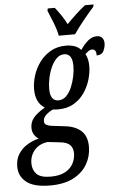

<svg xmlns="http://www.w3.org/2000/svg" viewBox="-107 -810 686 1094"><g transform="rotate(-5 235.5 -263.0)"><path d="M135 240Q43 240 0 206Q-43 172 -43 117Q-43 74 -23 43.5Q-3 13 28 -5.5Q59 -24 93 -32Q78 -41 67.5 -57Q57 -73 57 -97Q57 -129 77.5 -154Q98 -179 143 -205Q91 -236 91 -315Q91 -351 103.5 -391.5Q116 -432 141.5 -467Q167 -502 205 -524Q243 -546 294 -546Q319 -546 341.5 -538.5Q364 -531 379 -514Q398 -543 421.5 -563.5Q445 -584 473 -584Q494 -584 504 -571.5Q514 -559 514 -541Q514 -519 503.5 -497Q493 -475 463 -475Q464 -491 458.5 -501Q453 -511 440 -511Q429 -511 419 -504Q409 -497 400 -489Q408 -475 412 -457Q416 -439 416 -419Q416 -383 404.5 -343Q393 -303 369 -267.5Q345 -232 307.5 -210Q270 -188 218 -188Q209 -188 202.5 -188.5Q196 -189 189 -190Q169 -182 150 -165.5Q131 -149 131 -128Q131 -113 143 -106.5Q155 -100 172 -98L255 -88Q312 -80 343 -49.5Q374 -19 374 39Q374 92 348 138Q322 184 269 212Q216 240 135 240ZM224 -239Q250 -239 269 -258Q288 -277 300.5 -306.5Q313 -336 319.5 -368Q326 -400 326 -427Q326 -498 279 -498Q254 -498 235 -479Q216 -460 203 -430.5Q190 -401 183.5 -369Q177 -337 177 -310Q177 -272 189.5 -255.5Q202 -239 224 -239ZM142 190Q194 190 225.5 172.5Q257 155 271.5 127.5Q286 100 286 68Q286 39 269 21.5Q252 4 213 0L142 -8Q93 -2 66 30Q39 62 39 105Q39 143 62 166.5Q85 190 142 190ZM258 -606Q251 -642 234.5 -683.5Q218 -725 206 -753L209 -766H249Q264 -748 283 -720Q302 -692 314 -667Q338 -692 368 -720Q398 -748 422 -766H471L468 -753Q443 -725 409.5 -684Q376 -643 351 -606Z"/></g></svg>

Font: Noto Serif ExtraCondensed Medium
Style: Italic
Weight: 500
Width: 2
Italic angle: -12°
Designer: Monotype Design Team
Foundry: Monotype Imaging Inc.
Version: Version 2.013; ttfautohint (v1.8.4.7-5d5b)